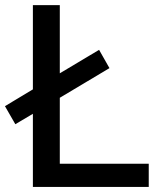

<svg xmlns="http://www.w3.org/2000/svg" viewBox="-45 -739 625 759"><path d="M191.4 -718.8V-449.2L346.7 -542L387.7 -469.7L191.4 -352.5V-91.8H543V0H85V-289.1L15.6 -248L-25.4 -319.3L85 -385.7V-718.8Z"/></svg>

Font: Min Sans Medium
Style: Regular
Weight: 500
Designer: Jinseong-Kim, NotoSansCJK, Nunito
Foundry: Jinseong-Kim
Version: Version 1.400;Glyphs 3.1.2 (3151)